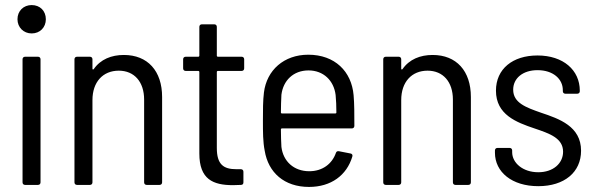

<svg xmlns="http://www.w3.org/2000/svg" viewBox="-20 -730 2349 758"><path d="M105 -598C138 -598 161 -622 161 -654C161 -687 138 -710 105 -710C73 -710 49 -687 49 -654C49 -622 73 -598 105 -598ZM79 0H130C136 0 140 -4 140 -10V-496C140 -502 136 -506 130 -506H79C73 -506 69 -502 69 -496V-10C69 -4 73 0 79 0Z M469 -513C420 -513 377 -496 350 -457C347 -454 345 -456 345 -459V-496C345 -502 341 -506 335 -506H284C278 -506 274 -502 274 -496V-10C274 -4 278 0 284 0H335C341 0 345 -4 345 -10V-335C345 -406 386 -451 449 -451C510 -451 549 -407 549 -337V-10C549 -4 553 0 559 0H610C616 0 620 -4 620 -10V-347C620 -450 563 -513 469 -513Z M944 -460V-496C944 -502 940 -506 934 -506H840C838 -506 836 -508 836 -510V-624C836 -630 832 -634 826 -634H777C771 -634 767 -630 767 -624V-510C767 -508 765 -506 763 -506H713C707 -506 703 -502 703 -496V-460C703 -454 707 -450 713 -450H763C765 -450 767 -448 767 -446V-124C767 -22 821 1 900 1C910 1 920 0 931 0C938 0 941 -4 941 -10V-52C941 -58 937 -62 931 -62H913C862 -62 836 -81 836 -146V-446C836 -448 838 -450 840 -450H934C940 -450 944 -454 944 -460Z M1201 -54C1140 -54 1098 -93 1091 -150C1090 -169 1089 -193 1089 -219C1089 -222 1091 -223 1093 -223H1369C1375 -223 1379 -227 1379 -233C1379 -278 1379 -321 1376 -354C1368 -448 1302 -514 1197 -514C1101 -514 1033 -453 1022 -365C1018 -333 1018 -295 1018 -253C1018 -209 1018 -170 1025 -135C1039 -49 1102 8 1200 8C1287 8 1349 -38 1371 -112C1373 -118 1370 -123 1364 -124L1318 -133C1312 -134 1308 -132 1306 -126C1291 -83 1253 -54 1201 -54ZM1198 -452C1257 -452 1298 -412 1305 -355C1307 -335 1308 -311 1308 -286C1308 -283 1306 -282 1304 -282H1093C1091 -282 1089 -283 1089 -286C1089 -311 1090 -335 1091 -356C1098 -412 1138 -452 1198 -452Z M1688 -513C1639 -513 1596 -496 1569 -457C1566 -454 1564 -456 1564 -459V-496C1564 -502 1560 -506 1554 -506H1503C1497 -506 1493 -502 1493 -496V-10C1493 -4 1497 0 1503 0H1554C1560 0 1564 -4 1564 -10V-335C1564 -406 1605 -451 1668 -451C1729 -451 1768 -407 1768 -337V-10C1768 -4 1772 0 1778 0H1829C1835 0 1839 -4 1839 -10V-347C1839 -450 1782 -513 1688 -513Z M2105 5C2208 5 2274 -50 2274 -135C2274 -231 2188 -261 2116 -285C2056 -306 2006 -324 2006 -376C2006 -421 2044 -453 2102 -453C2164 -453 2202 -418 2202 -374V-370C2202 -364 2206 -360 2212 -360H2259C2265 -360 2269 -364 2269 -370V-372C2269 -453 2204 -511 2102 -511C2004 -511 1938 -458 1938 -372C1938 -277 2019 -247 2090 -223C2149 -203 2203 -185 2203 -131C2203 -85 2164 -50 2105 -50C2044 -50 2002 -87 2002 -129V-136C2002 -142 1998 -146 1992 -146H1944C1938 -146 1934 -142 1934 -136V-127C1934 -51 2001 5 2105 5Z"/></svg>

Font: Barlow Semi Condensed
Style: Regular
Weight: 400
Width: 4
Designer: Jeremy Tribby
Foundry: Tribby Type
Version: Version 1.422;hotconv 1.0.109;makeotfexe 2.5.65596